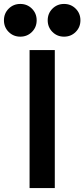

<svg xmlns="http://www.w3.org/2000/svg" viewBox="-86 -954 428 974"><path d="M64 0V-700H192V0ZM17 -768Q-18 -768 -42 -792Q-66 -816 -66 -851Q-66 -886 -42 -910Q-18 -934 17 -934Q52 -934 76 -910Q100 -886 100 -851Q100 -816 76 -792Q52 -768 17 -768ZM239 -768Q204 -768 180 -792Q156 -816 156 -851Q156 -886 180 -910Q204 -934 239 -934Q274 -934 298 -910Q322 -886 322 -851Q322 -816 298 -792Q274 -768 239 -768Z"/></svg>

Font: Rethink Sans
Style: Bold
Weight: 700
Designer: The Rethink Sans project authors (Hans Thiessen). DM Sans designed by Colophon Foundry.
Foundry: Rethink Communications LLC
Version: Version 1.001